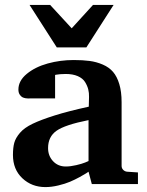

<svg xmlns="http://www.w3.org/2000/svg" viewBox="-20 -742 593 774"><path d="M536.1 0H350.1L336.9 -49.8Q333.5 -47.4 327.1 -43.2Q320.8 -39.1 301.3 -28.3Q281.7 -17.6 262.2 -9.3Q242.7 -1 215.1 5.6Q187.5 12.2 163.1 12.2Q107.9 12.2 70.1 -23.4Q32.2 -59.1 32.2 -117.2Q32.2 -147 37.6 -166.5Q43 -186 60.5 -206.5Q78.1 -227.1 111.8 -243.2Q145.5 -259.3 200.4 -276.6Q255.4 -293.9 337.9 -312L338.9 -351.1Q339.4 -367.2 335.7 -381.8Q332 -396.5 322.8 -411.4Q313.5 -426.3 293.5 -435.1Q273.4 -443.8 245.1 -443.8Q233.4 -443.8 222.7 -442.9Q211.9 -441.9 207 -440.9L202.1 -439.9V-345.2H99.1Q97.2 -345.2 94.2 -345Q91.3 -344.7 83.5 -345.9Q75.7 -347.2 69.8 -350.3Q64 -353.5 59.1 -361.3Q54.2 -369.1 54.2 -380.9Q54.2 -416.5 88.1 -444.3Q122.1 -472.2 172.4 -486.1Q222.7 -500 276.9 -500Q314 -500 341.3 -496.3Q368.7 -492.7 394.3 -481.7Q419.9 -470.7 435.8 -452.1Q451.7 -433.6 460.9 -403.1Q470.2 -372.6 470.2 -330.1V-73.2Q470.2 -64 476.6 -57.4Q482.9 -50.8 492.2 -49.8L536.1 -46.9ZM336.9 -92.8V-257.8Q241.7 -238.8 207.8 -214.8Q173.8 -190.9 173.8 -145Q173.8 -113.8 193.8 -92.3Q213.9 -70.8 245.1 -70.8Q264.2 -70.8 287.1 -76.2Q310.1 -81.5 323.2 -86.9ZM438 -722.2 328.1 -550.8H209L99.1 -722.2H182.1L269 -627.9L355 -722.2Z"/></svg>

Font: Veleka
Style: Bold
Weight: 700
Designer: Stefan Peev, Context Ltd, 2016; SIL International, 1997-2014.
Foundry: Stefan Peev, Context Ltd, 2016
Version: Version 1.000